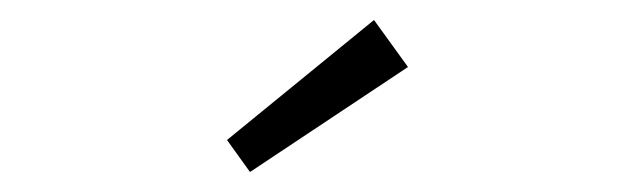

<svg xmlns="http://www.w3.org/2000/svg" viewBox="-20 -704 640 192"><path d="M388 -637 230 -532 207 -564 354 -684Z"/></svg>

Font: Post Grotesk Light
Style: Light
Weight: 300
Version: Version 1.0